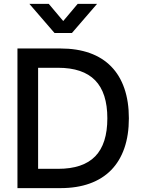

<svg xmlns="http://www.w3.org/2000/svg" viewBox="-20 -970 732 990"><path d="M231.5 -950 306 -861.5 380.5 -950H480.5L351 -800H261L131.5 -950ZM70 0V-720H291.5Q377 -720 442.8 -696.5Q508.5 -673 553.2 -627.2Q598 -581.5 621.2 -514.2Q644.5 -447 644.5 -360Q644.5 -273 621.2 -206Q598 -139 553.2 -93.2Q508.5 -47.5 442.8 -23.8Q377 0 291.5 0ZM176.5 -99.5H279.5Q408 -99.5 470.8 -163.8Q533.5 -228 533.5 -360Q533.5 -491.5 470.5 -556Q407.5 -620.5 279.5 -620.5H176.5Z"/></svg>

Font: Vela Sans SemBd
Style: Regular
Weight: 600
Designer: Principal design: Mikhail Sharanda - project Manrope.
Design modification: Ravid Balaliev
Foundry: Mikhail Sharanda
Version: Version 1.001